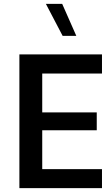

<svg xmlns="http://www.w3.org/2000/svg" viewBox="-20 -981 577 1001"><path d="M200.2 -99.1V-301.8H484.4V-395H200.2V-597.7H511.7V-697.3H81.1V0H511.7V-99.1ZM304.2 -960.9H219.2L306.6 -793.9H377.9Z"/></svg>

Font: Estedad SemiBold
Style: Regular
Weight: 600
Designer: Amin Abedi
Version: Version 7.3